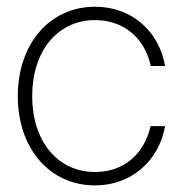

<svg xmlns="http://www.w3.org/2000/svg" viewBox="-20 -545 546 574"><path d="M264.2 9.3C372.6 9.3 455.1 -64 473.6 -168H430.2C411.1 -85 351.1 -30.8 264.2 -30.8C151.9 -30.8 76.2 -123.5 76.2 -257.3C76.2 -392.1 151.9 -484.9 264.2 -484.9C351.1 -484.9 413.1 -430.2 430.7 -347.7H473.6C455.1 -452.6 373 -524.9 264.2 -524.9C127.4 -524.9 33.2 -412.6 33.2 -257.3C33.2 -102.5 127.4 9.3 264.2 9.3Z"/></svg>

Font: Raveo Display Display ExLight
Style: Regular
Weight: 200
Designer: Jakub Foglar, Rasmus Andersson (Inter)
Foundry: Jakubfoglar.com
Version: Version 1.100;Glyphs 3.2.3 (3260)